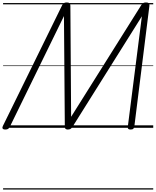

<svg xmlns="http://www.w3.org/2000/svg" viewBox="-25 -1035 1261 1555"><path d="M18 14Q1 14 -3.5 6Q-8 -2 -2 -14L478 -992Q484 -1005 492.5 -1010Q501 -1015 516 -1015Q531 -1015 538 -1009.5Q545 -1004 545 -988L551 -89L1118 -992Q1127 -1006 1135 -1010.5Q1143 -1015 1157 -1015Q1173 -1015 1180 -1009.5Q1187 -1004 1185 -988L1063 -11Q1061 1 1055 7.5Q1049 14 1033 14Q1019 14 1014 9Q1009 4 1010 -8L1124 -903L563 -9Q553 6 544.5 10Q536 14 523 14Q513 14 506.5 9Q500 4 500 -11L493 -905L55 -9Q48 4 40.5 9Q33 14 18 14ZM0 490H1216V500H0ZM0 -20H1216V0H0ZM0 -505H1216V-500H0ZM0 -1010H1216V-1000H0Z"/></svg>

Font: Playwrite NZ Guides
Style: Regular
Weight: 400
Designer: Veronika Burian, José Scaglione
Foundry: TypeTogether
Version: Version 1.003